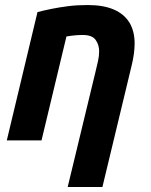

<svg xmlns="http://www.w3.org/2000/svg" viewBox="-20 -558 600 763"><path d="M249 185 361 -279Q365 -296 369.5 -315.5Q374 -335 374 -354Q374 -380 360 -399.5Q346 -419 309 -419Q293 -419 277 -417.5Q261 -416 244 -413L145 0H7L129 -510Q156 -517 186 -523Q216 -529 251 -533.5Q286 -538 328 -538Q391 -538 432.5 -520Q474 -502 494.5 -468Q515 -434 515 -385Q515 -366 512 -343.5Q509 -321 503 -297L387 185Z"/></svg>

Font: Ubuntu Sans Mono
Style: Italic
Weight: 400
Italic angle: -13.5°
Monospace: yes
Designer: Dalton Maag Ltd
Foundry: Dalton Maag Ltd
Version: Version 1.006